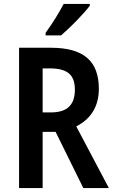

<svg xmlns="http://www.w3.org/2000/svg" viewBox="-20 -1023 581 977"><path d="M437 -994V-1003H304C281 -959 247 -904 212 -856V-843H291C337 -882 409 -956 437 -994ZM239 -780H77V-66H197V-352H263L404 -66H534L368 -380C438 -415 483 -477 483 -571C483 -712 406 -780 239 -780ZM233 -675C320 -675 361 -645 361 -567C361 -492 325 -451 239 -451H197V-675Z"/></svg>

Font: Noto Sans Malayalam UI Condensed SemiBold
Style: Regular
Weight: 600
Width: 3
Designer: Jelle Bosma - Monotype Design Team
Foundry: Monotype Imaging Inc.
Version: Version 2.104